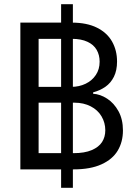

<svg xmlns="http://www.w3.org/2000/svg" viewBox="-20 -816 659 925"><path d="M274.4 -795.9H331.1V88.9H274.4ZM78.1 -707H326.2Q398.4 -707 447.3 -682.6Q496.1 -658.2 520 -615.7Q543.9 -573.2 543.9 -519.5Q543.9 -476.6 528.8 -446.3Q513.7 -416 487.8 -397.9Q461.9 -379.9 428.7 -371.1V-364.3Q462.9 -362.3 496.1 -340.8Q529.3 -319.3 550.8 -280.3Q572.3 -241.2 572.3 -187.5Q572.3 -132.8 547.4 -90.8Q522.5 -48.8 469.2 -24.4Q416 0 335 0H78.1ZM487.3 -188.5Q487.3 -224.6 469.2 -255.4Q451.2 -286.1 417 -303.7Q382.8 -321.3 338.9 -321.3H166V-78.1H334Q387.7 -78.1 421.9 -92.8Q456.1 -107.4 471.7 -131.8Q487.3 -156.2 487.3 -188.5ZM460 -518.6Q460 -550.8 445.8 -575.7Q431.6 -600.6 401.4 -614.7Q371.1 -628.9 326.2 -628.9H166V-397.5H323.2Q361.3 -397.5 392.6 -412.6Q423.8 -427.7 441.9 -455.1Q460 -482.4 460 -518.6Z"/></svg>

Font: Pretendard GOV Variable
Style: Regular
Weight: 400
Designer: Base glyphs from Inter by Rasmus Andersson; Hangul glyphs from Noto Sans CJK(Source Han Sans) by Jang Soo-young and Kang
Foundry: Kil Hyung-jin
Version: Version 1.307;Glyphs 3.2 (3192)